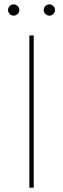

<svg xmlns="http://www.w3.org/2000/svg" viewBox="-20 -863 290 883"><path d="M115 0H135V-700H115ZM207 -791C221 -791 233 -803 233 -817C233 -831 221 -843 207 -843C193 -843 181 -831 181 -817C181 -803 193 -791 207 -791ZM43 -791C57 -791 69 -803 69 -817C69 -831 57 -843 43 -843C29 -843 17 -831 17 -817C17 -803 29 -791 43 -791Z"/></svg>

Font: Chess Sans Thin
Style: Regular
Weight: 100
Designer: Wolf Bōese
Foundry: Wolf Bōese
Version: Version 7.223;Glyphs 3.3 (3306)